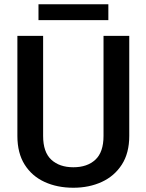

<svg xmlns="http://www.w3.org/2000/svg" viewBox="-20 -881 694 911"><path d="M471.2 -710.9H593.3V-235.8Q593.3 -154.8 558.1 -100.1Q522.9 -45.4 462.9 -17.8Q402.8 9.8 328.1 9.8Q251.5 9.8 191.4 -17.8Q131.3 -45.4 96.9 -100.1Q62.5 -154.8 62.5 -235.8V-710.9H184.6V-235.8Q184.6 -159.2 223.4 -123.3Q262.2 -87.4 328.1 -87.4Q394 -87.4 432.6 -123.3Q471.2 -159.2 471.2 -235.8ZM494.1 -860.8V-785.6H162.6V-860.8Z"/></svg>

Font: Vazirmatn UI Medium
Style: Regular
Weight: 500
Designer: Saber Rastikerdar
Foundry: Saber Rastikerdar
Version: Version 33.003